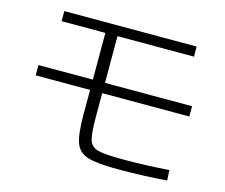

<svg xmlns="http://www.w3.org/2000/svg" viewBox="-99 -824 1136 969"><g transform="rotate(15 469.0 -339.5)"><path d="M351.6 -212.9V-339.8H67.4V-393.6H351.6V-637.7H123V-690.4H814.5V-637.7H415V-393.6H870.1V-339.8H415V-213.9Q415 -127.4 425.3 -95.2Q435.5 -63 471.2 -53.5Q506.8 -43.9 602.5 -43.9Q721.2 -43.9 842.8 -52.7L845.7 1Q791.5 5.4 723.9 8.1Q656.2 10.7 592.8 10.7Q480.5 10.7 432.4 -4.4Q384.3 -19.5 367.9 -64.2Q351.6 -108.9 351.6 -212.9Z"/></g></svg>

Font: Pretendard Light
Style: Regular
Weight: 300
Designer: Base glyphs from Inter by Rasmus Andersson; Hangeul glyphs from Noto Sans CJK(Source Han Sans) by Jang Soo-young and Kan
Foundry: Kil Hyung-jin
Version: Version 1.309